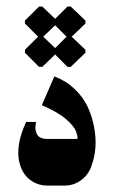

<svg xmlns="http://www.w3.org/2000/svg" viewBox="-20 -578 354 598"><path d="M111.7 -369.7 151.7 -408.3 190.3 -369.7H200.3L246 -413.7V-423L203.3 -463.7L246 -504.7V-514L200.3 -557.7H190.3L151.7 -519.3L111.7 -557.7H101.7L57.7 -514V-504.7L98.7 -463.7L57.7 -423V-413.7L101.7 -369.7ZM151.7 -428.3 114.7 -463.7 151.7 -499.3 187.3 -463.7ZM127 0H181Q211 0 234.5 -18.3Q258 -36.7 266 -64.7Q275 -89 277.2 -119.3Q279.3 -149.7 273 -182.8Q266.7 -216 252.7 -246Q238.7 -276 211.8 -301.3Q185 -326.7 149.3 -340L110.3 -250.3Q135.3 -239.7 155 -228.2Q174.7 -216.7 186 -206.7Q197.3 -196.7 205.3 -187.2Q213.3 -177.7 216.2 -170.2Q219 -162.7 220.3 -157Q221.7 -151.3 221.3 -148.3L221 -145.3H125Q115.3 -145.3 108.3 -148.3Q101.3 -151.3 97.8 -155.8Q94.3 -160.3 92.5 -166.3Q90.7 -172.3 90.3 -177.3Q90 -182.3 90.7 -187.8Q91.3 -193.3 91.7 -195.3Q92 -197.3 92.3 -198.3H61.3Q18.7 -105 50.7 -44.7Q61.7 -24.3 82 -12.2Q102.3 0 127 0Z"/></svg>

Font: Jomhuria
Style: Regular
Weight: 400
Designer: Arabic design by Kourosh Beigpour, Latin design by Eben Sorkin, engineering by Lasse Fister and Khaled Hosney
Version: Version 1.0010